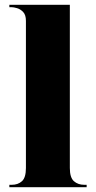

<svg xmlns="http://www.w3.org/2000/svg" viewBox="-20 -780 400 800"><path d="M19 0V-10H29Q55 -10 71.5 -25Q88 -40 88 -80V-693Q88 -718 76.5 -730Q65 -742 51 -746Q37 -750 29 -750H19V-760H271V-80Q271 -40 288 -25Q305 -10 331 -10H341V0Z"/></svg>

Font: Noto Serif Display SemiCondensed Black
Style: Regular
Weight: 900
Width: 4
Designer: Monotype Design Team
Foundry: Monotype Imaging Inc.
Version: Version 2.009